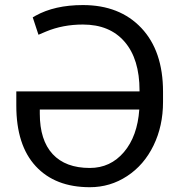

<svg xmlns="http://www.w3.org/2000/svg" viewBox="-20 -741 731 770"><path d="M340.3 9.8Q201.2 9.8 123.3 -74.5Q45.4 -158.7 45.4 -317.4V-374.5H539.6V-377.9Q539.6 -503.9 480 -573.2Q420.4 -642.6 312.5 -642.6Q231.9 -642.6 164.1 -614.3L134.3 -601.6L111.3 -671.4L122.1 -677.7Q199.2 -720.7 312.5 -720.7Q460 -720.7 546.9 -628.7Q633.8 -536.6 633.8 -373V-332Q633.8 -235.8 595.7 -157.5Q557.6 -79.1 489.7 -34.7Q421.9 9.8 340.3 9.8ZM340.3 -67.4Q422.9 -67.4 477.1 -131.1Q531.2 -194.8 538.6 -301.8H139.6V-285.2Q139.6 -178.7 191.2 -123Q242.7 -67.4 340.3 -67.4Z"/></svg>

Font: SteelSelectRoboto
Style: Roboto-Regular
Weight: 400
Designer: Google
Version: Version 2.137; 2017